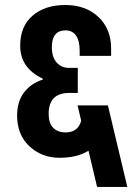

<svg xmlns="http://www.w3.org/2000/svg" viewBox="-20 -736 521 756"><path d="M328.4 -142.5Q283.7 -114.7 214.2 -114.7Q144.7 -114.7 96 -159.9Q47.4 -205 47.4 -281.1Q47.4 -336.2 74.7 -372.1Q102.1 -407.9 148.6 -422.7V-426.2Q59.5 -467.9 59.5 -556Q59.5 -632.1 108.2 -674.2Q156.8 -716.3 237.2 -716.3Q317.5 -716.3 367.5 -669.2Q417.5 -622.1 417.5 -545.2V-516.1H293.7V-535.6Q293.7 -575.6 279.3 -596Q265 -616.4 238.5 -616.4Q184.2 -616.4 184.2 -550.8Q184.2 -510.9 203.1 -489.8Q222 -468.7 252 -468.7H286.3V-370.1H252.8Q171.6 -370.1 171.6 -287.6Q171.6 -251.1 189.4 -232.8Q207.2 -214.6 238.5 -214.6Q286.7 -214.6 299.7 -260.6L285.4 -321H404.9L481.3 0H362.3Z"/></svg>

Font: Puralecka Narrow
Style: Bold
Weight: 700
Designer: Hector Gatti, Marcela Romero, Pablo Cosgaya and Nicolas Silva
Version: Version 1.004;PS 001.004;hotconv 1.0.70;makeotf.lib2.5.58329